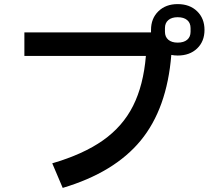

<svg xmlns="http://www.w3.org/2000/svg" viewBox="-20 -874 1040 937"><path d="M978 -728Q978 -672 942 -637.5Q906 -603 847 -603Q831 -603 816 -606Q795 -344 666.5 -188Q538 -32 286 43L235 -77Q386 -121 482.5 -189Q579 -257 629.5 -357.5Q680 -458 692 -601H99V-716H717V-728Q717 -784 753 -819Q789 -854 847 -854Q906 -854 942 -819Q978 -784 978 -728ZM910 -737Q910 -762 893.5 -776Q877 -790 847 -790Q818 -790 801.5 -776Q785 -762 785 -737V-719Q785 -694 801.5 -680Q818 -666 847 -666Q877 -666 893.5 -680Q910 -694 910 -719Z"/></svg>

Font: IBM Plex Sans JP SemiBold
Style: Regular
Weight: 600
Designer: Mike Abbink; Paul van der Laan; Pieter van Rosmalen; Wujin Sim; Yejin Wi; Jinhee Kim; Boomi Park; Yona Kim; Kichan Ma
Foundry: Sandoll Inc.
Version: Version 1.001